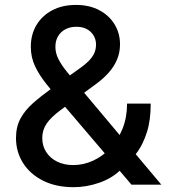

<svg xmlns="http://www.w3.org/2000/svg" viewBox="-20 -755 690 785"><path d="M281.2 10.3Q208.5 10.3 155.5 -16.6Q102.5 -43.5 74 -88.9Q45.4 -134.3 45.4 -190.9Q45.4 -236.3 63.7 -270.3Q82 -304.2 115.2 -333.5Q148.4 -362.8 192.4 -394.5L311 -479Q325.2 -489.3 339.6 -502.7Q354 -516.1 363.3 -533.4Q372.6 -550.8 372.6 -572.3Q372.6 -603.5 350.8 -624.5Q329.1 -645.5 292 -645.5Q266.6 -645.5 247.3 -635.3Q228 -625 217.3 -606.7Q206.5 -588.4 206.5 -563.5Q206.5 -538.1 218.5 -514.2Q230.5 -490.2 252 -463.6Q273.4 -437 301.3 -402.8L639.6 0H517.6L238.3 -327.6Q201.2 -372.6 171.1 -409.7Q141.1 -446.8 123.5 -483.6Q106 -520.5 106 -564Q106 -613.8 128.9 -652.3Q151.9 -690.9 193.4 -712.9Q234.9 -734.9 290.5 -734.9Q345.7 -734.9 386.2 -713.1Q426.8 -691.4 448.7 -655Q470.7 -618.7 470.7 -573.7Q470.7 -540.5 458.7 -512Q446.8 -483.4 425 -458.7Q403.3 -434.1 374 -412.6L227.5 -304.7Q188 -275.4 170.4 -249.3Q152.8 -223.1 152.8 -190.9Q152.8 -158.2 168.9 -133.3Q185.1 -108.4 213.6 -94.2Q242.2 -80.1 279.3 -80.1Q321.3 -80.1 360.6 -98.1Q399.9 -116.2 431.2 -149.4Q462.4 -182.6 481 -228.8Q499.5 -274.9 499.5 -331.5H596.2Q596.2 -263.2 580.8 -215.1Q565.4 -167 543 -135.5Q520.5 -104 499 -85.4L475.1 -62.5Q438.5 -25.9 385.7 -7.8Q333 10.3 281.2 10.3Z"/></svg>

Font: Inter 16pt Medium
Style: Regular
Weight: 500
Version: Version 4.001;git-66647c0bb